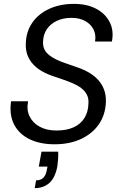

<svg xmlns="http://www.w3.org/2000/svg" viewBox="-20 -732 622 990"><path d="M261 12Q187 12 133 -14Q79 -40 53 -89.5Q27 -139 37 -210H125Q116 -166 132.5 -132Q149 -98 185 -78.5Q221 -59 271 -59Q324 -59 360.5 -76Q397 -93 416 -124.5Q435 -156 436 -198Q438 -225 427.5 -244.5Q417 -264 398.5 -278Q380 -292 355.5 -302.5Q331 -313 303 -322.5Q275 -332 246 -342Q177 -367 144 -408.5Q111 -450 113 -505Q114 -567 145.5 -613.5Q177 -660 233 -686Q289 -712 362 -712Q427 -712 474.5 -687.5Q522 -663 545 -619Q568 -575 557 -518H470Q476 -552 462.5 -579.5Q449 -607 419.5 -623.5Q390 -640 349 -640Q306 -640 273 -624.5Q240 -609 221.5 -581.5Q203 -554 202 -517Q201 -493 209.5 -476.5Q218 -460 234.5 -447Q251 -434 273.5 -423.5Q296 -413 323.5 -404Q351 -395 381 -384Q413 -373 440 -357Q467 -341 486.5 -319.5Q506 -298 516.5 -270Q527 -242 526 -207Q524 -142 491 -93Q458 -44 399 -16Q340 12 261 12ZM159 238 166 198Q191 198 204.5 183.5Q218 169 222 141L225 127H180L194 50H280Q281 70 279.5 89Q278 108 276 124Q265 184 235 211Q205 238 159 238Z"/></svg>

Font: DM Sans 18pt
Style: Italic
Weight: 400
Italic angle: -10°
Designer: Colophon Foundry, Jonny Pinhorn
Foundry: Colophon Foundry
Version: Version 4.004;gftools[0.9.30]